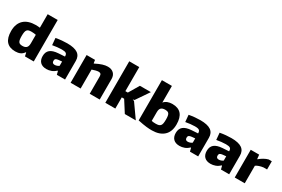

<svg xmlns="http://www.w3.org/2000/svg" viewBox="100 -2018 4752 3239"><g transform="rotate(30 2475.5 -398.5)"><path d="M262 10Q148 10 90 -56Q32 -122 32 -256Q32 -329 53.5 -384Q75 -439 115.5 -476Q156 -513 213.5 -531.5Q271 -550 343 -550Q365 -550 385 -548.5Q405 -547 425 -545V-808H620V0H449L434 -67H426Q399 -27 359 -8.5Q319 10 262 10ZM323 -131Q374 -131 399.5 -156.5Q425 -182 425 -242V-407Q407 -411 385 -413.5Q363 -416 338 -416Q305 -416 284 -410Q263 -404 250.5 -388Q238 -372 233 -343.5Q228 -315 228 -271Q228 -230 232.5 -203Q237 -176 247.5 -160Q258 -144 276.5 -137.5Q295 -131 323 -131Z M867 5Q787 5 745.5 -37Q704 -79 704 -154Q704 -236 754.5 -278Q805 -320 911 -327L1035 -335Q1035 -357 1030.5 -371.5Q1026 -386 1014.5 -395Q1003 -404 983 -408Q963 -412 930 -412Q892 -412 843 -406.5Q794 -401 751 -393L739 -527Q798 -538 854 -543Q910 -548 959 -548Q1098 -548 1164 -502.5Q1230 -457 1230 -362V0H1070L1053 -66H1043Q1006 -29 960 -12Q914 5 867 5ZM952 -126Q975 -126 998 -134.5Q1021 -143 1035 -155V-238L971 -232Q932 -228 917 -216Q902 -204 902 -176Q902 -126 952 -126Z M1338 -540H1502L1511 -478H1519Q1593 -516 1648 -533Q1703 -550 1749 -550Q1821 -550 1863 -510Q1905 -470 1905 -399V0H1710V-334Q1710 -369 1697 -383.5Q1684 -398 1657 -398Q1633 -398 1599 -389.5Q1565 -381 1533 -369V0H1338Z M2014 -808H2209V-339H2257L2376 -540H2590L2418 -288L2391 -281V-277L2418 -269L2608 0H2394L2255 -218H2209V0H2014Z M2927 11Q2902 11 2876 10Q2850 9 2817.5 5Q2785 1 2744.5 -5.5Q2704 -12 2650 -24V-808H2845V-484Q2873 -517 2914 -533Q2955 -549 3008 -549Q3122 -549 3180 -483Q3238 -417 3238 -283Q3238 -140 3156 -65Q3074 10 2927 11ZM2924 -119Q2960 -119 2982.5 -125.5Q3005 -132 3018.5 -148.5Q3032 -165 3037 -194Q3042 -223 3042 -268Q3042 -308 3037.5 -334.5Q3033 -361 3022.5 -376.5Q3012 -392 2993.5 -398Q2975 -404 2947 -404Q2896 -404 2870.5 -379.5Q2845 -355 2845 -297V-127Q2875 -119 2924 -119Z M3460 5Q3380 5 3338.5 -37Q3297 -79 3297 -154Q3297 -236 3347.5 -278Q3398 -320 3504 -327L3628 -335Q3628 -357 3623.5 -371.5Q3619 -386 3607.5 -395Q3596 -404 3576 -408Q3556 -412 3523 -412Q3485 -412 3436 -406.5Q3387 -401 3344 -393L3332 -527Q3391 -538 3447 -543Q3503 -548 3552 -548Q3691 -548 3757 -502.5Q3823 -457 3823 -362V0H3663L3646 -66H3636Q3599 -29 3553 -12Q3507 5 3460 5ZM3545 -126Q3568 -126 3591 -134.5Q3614 -143 3628 -155V-238L3564 -232Q3525 -228 3510 -216Q3495 -204 3495 -176Q3495 -126 3545 -126Z M4064 5Q3984 5 3942.5 -37Q3901 -79 3901 -154Q3901 -236 3951.5 -278Q4002 -320 4108 -327L4232 -335Q4232 -357 4227.5 -371.5Q4223 -386 4211.5 -395Q4200 -404 4180 -408Q4160 -412 4127 -412Q4089 -412 4040 -406.5Q3991 -401 3948 -393L3936 -527Q3995 -538 4051 -543Q4107 -548 4156 -548Q4295 -548 4361 -502.5Q4427 -457 4427 -362V0H4267L4250 -66H4240Q4203 -29 4157 -12Q4111 5 4064 5ZM4149 -126Q4172 -126 4195 -134.5Q4218 -143 4232 -155V-238L4168 -232Q4129 -228 4114 -216Q4099 -204 4099 -176Q4099 -126 4149 -126Z M4535 -540H4699L4708 -458H4713Q4747 -488 4792.5 -514Q4838 -540 4879 -550H4940V-390H4872Q4830 -385 4791.5 -372Q4753 -359 4730 -342V0H4535Z"/></g></svg>

Font: Encode Sans Normal
Style: ExtraBold
Weight: 800
Designer: Pablo Impallari, Andres Torresi
Foundry: Pablo Impallari, Andres Torresi
Version: Version 1.000; ttfautohint (v1.00) -l 8 -r 50 -G 200 -x 14 -